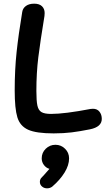

<svg xmlns="http://www.w3.org/2000/svg" viewBox="-20 -724 602 1045"><path d="M60 -232Q60 -345 70.5 -442Q81 -539 101 -659Q104 -679 121 -691.5Q138 -704 166 -704Q194 -704 208.5 -690Q223 -676 223 -653Q223 -642 222 -637Q199 -497 188.5 -412Q178 -327 178 -229Q178 -175 183.5 -149.5Q189 -124 205.5 -114Q222 -104 258 -104Q332 -104 473 -131Q477 -132 486 -132Q509 -132 521.5 -116Q534 -100 534 -77Q534 -33 469 -20Q414 -9 370 -3.5Q326 2 272 2Q177 2 133 -18Q89 -38 74.5 -85.5Q60 -133 60 -232ZM356 138Q356 175 331.5 215Q307 255 264 292Q252 301 236 301Q220 301 208.5 291Q197 281 197 266Q197 254 204 245Q207 241 220 228Q246 199 249 195Q231 190 219 174Q207 158 207 138Q207 107 229 85.5Q251 64 282 64Q312 64 334 85.5Q356 107 356 138Z"/></svg>

Font: Mali SemiBold
Style: Regular
Weight: 600
Designer: Kitiyaporn Chalermlarp | Katatrad Aksorn Co.,Ltd.
Foundry: Cadson Demak Co.,Ltd.
Version: Version 1.000; ttfautohint (v1.6)